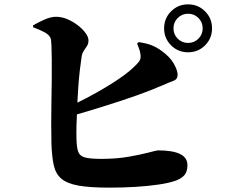

<svg xmlns="http://www.w3.org/2000/svg" viewBox="-20 -833 1040 881"><path d="M482 28Q392 28 339.5 18.5Q287 9 261 -13.5Q235 -36 226.5 -75.5Q218 -115 216 -174Q215 -217 215 -267.5Q215 -318 216 -370.5Q217 -423 217.5 -472Q218 -521 217.5 -561Q217 -601 216 -627.5Q215 -654 211 -660Q204 -675 182.5 -686Q161 -697 132 -708V-717Q151 -728 181.5 -742Q212 -756 237 -756Q263 -756 289 -745Q315 -734 337 -717Q359 -700 372.5 -681.5Q386 -663 386 -648Q386 -633 379.5 -622.5Q373 -612 365.5 -601.5Q358 -591 355 -576Q351 -551 346.5 -512.5Q342 -474 339 -430Q337 -396 335 -362Q372 -380 410 -401Q472 -435 524 -470Q576 -505 608 -539Q619 -550 623 -560Q627 -570 624 -587Q622 -601 616.5 -614Q611 -627 609 -633L617 -640Q649 -635 672.5 -626.5Q696 -618 721 -600Q760 -572 777.5 -541Q795 -510 795 -490Q795 -469 775.5 -462Q756 -455 727 -442Q674 -419 609.5 -396Q545 -373 468 -349Q405 -329 333 -308Q332 -282 331 -259Q330 -220 331 -193Q332 -156 339 -136.5Q346 -117 370 -110.5Q394 -104 445 -104Q515 -104 571.5 -114Q628 -124 663.5 -133.5Q699 -143 705 -143Q772 -143 806 -126.5Q840 -110 840 -75Q840 -43 824 -27Q808 -11 783 -3Q754 7 706.5 14Q659 21 601.5 24.5Q544 28 482 28ZM843 -593Q797 -593 765 -625Q733 -657 733 -703Q733 -749 765 -781Q797 -813 843 -813Q889 -813 921 -781Q953 -749 953 -703Q953 -657 921 -625Q889 -593 843 -593ZM843 -636Q871 -636 890.5 -655.5Q910 -675 910 -703Q910 -731 890.5 -750.5Q871 -770 843 -770Q815 -770 795.5 -750.5Q776 -731 776 -703Q776 -675 795.5 -655.5Q815 -636 843 -636Z"/></svg>

Font: Noto Serif HK ExtraLight Black
Style: Regular
Weight: 900
Version: Version 2.002-H1;hotconv 1.1.0;makeotfexe 2.6.0